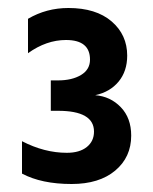

<svg xmlns="http://www.w3.org/2000/svg" viewBox="-20 -848 383 480"><path d="M107 -647H125Q160 -647 182.5 -660.5Q205 -674 205 -699Q205 -748 145 -748Q96 -748 50 -715V-801Q96 -828 151 -828Q220 -828 259 -794.5Q298 -761 298 -709Q298 -670 276.5 -644Q255 -618 218 -610Q256 -607 282 -580Q308 -553 308 -509Q308 -455 268 -421.5Q228 -388 159 -388Q84 -388 35 -414V-495Q91 -466 147 -466Q179 -466 197 -480.5Q215 -495 215 -519Q215 -571 125 -571H107Z"/></svg>

Font: Hind Semibold
Style: Regular
Weight: 600
Designer: Manushi Parikh, Satya Rajpurohit
Foundry: Indian Type Foundry
Version: Version 1.201;PS 1.0;hotconv 1.0.78;makeotf.lib2.5.61930; tt